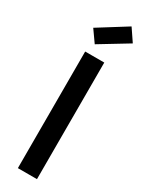

<svg xmlns="http://www.w3.org/2000/svg" viewBox="-241 -959 749 991"><g transform="rotate(30 133.5 -463.5)"><path d="M189 0H75.2V-694.8H189ZM49.8 -821.8 217.8 -926.8 267.1 -854 99.1 -752Z"/></g></svg>

Font: PoppinsZ Medium
Style: Regular
Weight: 500
Designer: Ninad Kale (Devanagari), Jonny Pinhorn (Latin)
Foundry: Indian Type Foundry
Version: Version 3.002;FEAKit 1.0